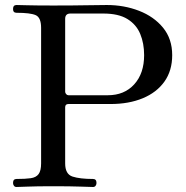

<svg xmlns="http://www.w3.org/2000/svg" viewBox="-20 -746 741 766"><path d="M46 0Q39 0 35.5 -5Q32 -10 32 -16Q32 -32 46 -32Q81 -32 102.5 -35Q124 -38 134 -51.5Q144 -65 144 -94V-635Q144 -676 122.5 -685.5Q101 -695 46 -695Q32 -695 32 -710Q32 -726 46 -726Q54 -726 89.5 -725Q125 -724 192 -724Q275 -724 322.5 -725Q370 -726 406 -726Q475 -726 534.5 -703Q594 -680 630.5 -635.5Q667 -591 667 -526Q667 -464 636 -420.5Q605 -377 549.5 -354Q494 -331 421 -331H253Q240 -331 240 -318V-94Q240 -51 269.5 -41.5Q299 -32 351 -32Q365 -32 365 -16Q365 -10 361.5 -5Q358 0 351 0Q341 0 301.5 -1.5Q262 -3 192 -3Q125 -3 91 -1.5Q57 0 46 0ZM253 -366H410Q476 -366 515.5 -409.5Q555 -453 555 -526Q555 -573 539.5 -610.5Q524 -648 488.5 -670Q453 -692 392 -692H261Q240 -692 240 -671V-380Q240 -375 244 -370.5Q248 -366 253 -366Z"/></svg>

Font: Zen Old Mincho Medium
Style: Regular
Weight: 500
Designer: Yoshimichi Ohira
Foundry: Positype
Version: Version 1.500